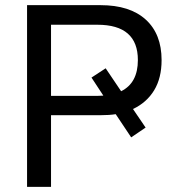

<svg xmlns="http://www.w3.org/2000/svg" viewBox="-20 -725 677 745"><path d="M85 0V-705H370Q484 -705 545.5 -649Q607 -593 607 -492Q607 -422 578 -374.5Q549 -327 496 -302L545 -230L489 -192L429 -282Q417 -280 402 -279Q387 -278 370 -278H178V0ZM178 -353H358Q369 -353 381 -354L335 -424L390 -460L450 -371Q515 -403 515 -492Q515 -629 358 -629H178Z"/></svg>

Font: Nunito Sans Medium
Style: Regular
Weight: 500
Designer: Vernon Adams
Foundry: Vernon Adams
Version: Version 3.101; ttfautohint (v1.8.4.7-5d5b);gftools[0.9.27]